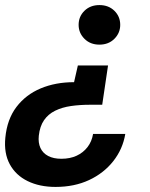

<svg xmlns="http://www.w3.org/2000/svg" viewBox="-22 -544 593 757"><path d="M404 -286 381 -131H333Q293 -131 258 -126Q223 -121 195.5 -107.5Q168 -94 151.5 -70Q135 -46 131 -9Q128 19 137.5 39.5Q147 60 168 71Q189 82 220 82Q254 82 280 70Q306 58 323 36Q340 14 345 -16H472Q462 44 424.5 91.5Q387 139 329 166Q271 193 197 193Q134 193 87 170Q40 147 16.5 103.5Q-7 60 -1 -1Q6 -74 43 -122.5Q80 -171 138.5 -195.5Q197 -220 270 -220L285 -286ZM370 -524Q406 -524 429 -501.5Q452 -479 452 -446Q452 -414 429 -391Q406 -368 370 -368Q334 -368 311 -391Q288 -414 288 -446Q288 -479 311 -501.5Q334 -524 370 -524Z"/></svg>

Font: DM Sans 12pt
Style: Bold Italic
Weight: 700
Italic angle: -10°
Version: Version 4.004;gftools[0.9.30]